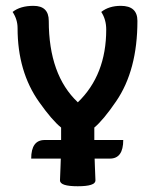

<svg xmlns="http://www.w3.org/2000/svg" viewBox="-20 -442 532 661"><path d="M358.4 104H87.4Q87.4 40 133.8 40H404.3Q404.3 104 358.4 104ZM190.4 -2.9Q159.2 -27.8 114.7 -90.8Q40.5 -195.3 40.5 -345.2Q40.5 -375 23.4 -400.9Q49.8 -421.9 95.2 -421.9Q147.9 -421.9 147.9 -370.1Q147.9 -184.1 248 -89.8Q345.7 -184.1 345.7 -340.3Q345.7 -375 328.6 -400.9Q355 -421.9 396 -421.9Q453.1 -421.9 453.1 -370.1Q453.1 -200.2 379.9 -93.3Q335.9 -28.8 304.7 -2.9V35.2Q304.7 89.8 306.6 128.2Q308.6 166.5 308.6 179.2Q308.6 199.2 247.6 199.2Q186.5 199.2 186.5 179.2Q186.5 166.5 188.5 128.2Q190.4 89.8 190.4 35.2Z"/></svg>

Font: ALMAS
Style: Bold
Weight: 700
Designer: ALMAS Font/ by Husham Jawad Kadhim, derived from the Bainsely font by/ Paul James MIller
Foundry: High-Logic / Made with FontCreator
Version: Version 1.411;September 19, 2021;FontCreator 14.0.0.2814 32-